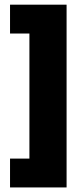

<svg xmlns="http://www.w3.org/2000/svg" viewBox="-20 -696 365 842"><path d="M24 126H272V-675.5H24V-549H109V-0.5H24Z"/></svg>

Font: Anek Kannada Medium ExtraBold
Style: Regular
Weight: 800
Version: Version 1.003